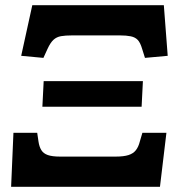

<svg xmlns="http://www.w3.org/2000/svg" viewBox="-20 -723 697 743"><path d="M23 0 32 -209H124L129 -175Q132 -155 140 -142Q148 -129 165 -123Q182 -117 213 -117H427Q459 -117 477.5 -123Q496 -129 506 -142Q516 -155 521 -175L531 -209H624L599 0ZM144 -310 149 -409H533L528 -310ZM148 -499 62 -507 105 -703H614L629 -507L541 -499L530 -534Q523 -558 513 -568.5Q503 -579 486 -582.5Q469 -586 444 -586H259Q233 -586 216 -583Q199 -580 187 -569Q175 -558 164 -534Z"/></svg>

Font: Literata 18pt ExtraBold
Style: Italic
Weight: 800
Italic angle: -2°
Designer: Latin by Veronika Burian and Jose Scaglione. Greek by Irene Vlachou. Cyrillic by Vera Evstafieva
Foundry: TypeTogether
Version: Version 3.103;gftools[0.9.29]